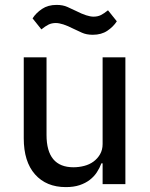

<svg xmlns="http://www.w3.org/2000/svg" viewBox="-20 -752 614 784"><path d="M399 -85H394Q387 -66 375.5 -48.5Q364 -31 346.5 -17.5Q329 -4 305 4Q281 12 249 12Q169 12 123 -40Q77 -92 77 -187V-518H170V-201Q170 -69 280 -69Q302 -69 323.5 -74.5Q345 -80 361.5 -92Q378 -104 388.5 -122Q399 -140 399 -164V-518H492V0H399ZM359 -610Q333 -610 314.5 -618.5Q296 -627 279 -635Q234 -658 208 -658Q191 -658 178 -651.5Q165 -645 149 -632L113 -677Q127 -699 151.5 -715.5Q176 -732 211 -732Q237 -732 255.5 -723.5Q274 -715 291 -707Q336 -684 362 -684Q379 -684 392 -690.5Q405 -697 421 -710L457 -665Q443 -643 418.5 -626.5Q394 -610 359 -610Z"/></svg>

Font: IBM Plex Sans Text
Style: Regular
Weight: 450
Designer: Mike Abbink, Paul van der Laan, Pieter van Rosmalen
Foundry: Bold Monday
Version: Version 3.005